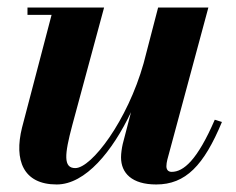

<svg xmlns="http://www.w3.org/2000/svg" viewBox="-20 -480 628 510"><path d="M256.5 -460H53V-440.5H117L38.5 -141C17 -54.5 41.5 10 130.5 10C207.5 10 279 -79 328 -182L306 -97.5C303.5 -86.5 301.5 -72.5 301.5 -62C301.5 -20 330.5 10 395 10C473 10 521.5 -40.5 569.5 -156L550.5 -162C504 -54.5 467.5 -23.5 436 -23.5C426.5 -23.5 422 -29.5 422 -38.5C422 -43.5 423 -50 424.5 -56L533.5 -460H400L361.5 -312C318.5 -159 223 -33.5 180 -33.5C148 -33.5 151 -69 172 -147.5Z"/></svg>

Font: Bodoni* 11pt
Style: Bold Italic
Weight: 700
Italic angle: -13°
Version: Version 2.3